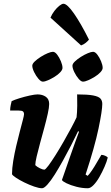

<svg xmlns="http://www.w3.org/2000/svg" viewBox="-20 -1003 594 1023"><path d="M204 0Q188 0 162 -9Q136 -18 109.5 -31Q83 -44 64.5 -56.5Q46 -69 44 -75Q44 -106 50.5 -145.5Q57 -185 66.5 -225.5Q76 -266 85.5 -302Q95 -338 101.5 -363Q108 -388 108 -394Q108 -405 102 -409.5Q96 -414 79 -414H34Q34 -428 37 -442Q40 -456 42 -464Q56 -471 83.5 -479.5Q111 -488 138.5 -494Q166 -500 180 -500Q206 -500 224 -487.5Q242 -475 242 -449Q242 -431 234.5 -397Q227 -363 216 -322.5Q205 -282 194 -242Q183 -202 175.5 -170Q168 -138 168 -123Q177 -114 192.5 -106.5Q208 -99 216 -99Q222 -99 238 -120.5Q254 -142 275.5 -176Q297 -210 319 -248.5Q341 -287 359.5 -321.5Q378 -356 388 -378Q391 -404 391.5 -439Q392 -474 391 -500Q447 -500 476 -494.5Q505 -489 515 -478Q525 -467 525 -449Q525 -415 505 -318.5Q485 -222 436 -73L447 -66Q457 -76 470.5 -96Q484 -116 497 -139Q510 -162 520 -178Q529 -178 540.5 -173Q552 -168 554 -163Q549 -142 537 -114.5Q525 -87 510 -60.5Q495 -34 478.5 -17Q462 0 448 0Q418 0 387 -8Q356 -16 334.5 -26.5Q313 -37 310 -44L357 -179Q369 -214 381.5 -248Q394 -282 401 -301L396 -304Q380 -270 359 -229Q338 -188 315.5 -147.5Q293 -107 272 -73.5Q251 -40 233 -20Q215 0 204 0ZM422 -568Q412 -568 399 -583Q386 -598 376 -618.5Q366 -639 366 -653Q366 -663 379 -675.5Q392 -688 411 -700Q430 -712 448 -719.5Q466 -727 476 -727Q487 -727 498.5 -712Q510 -697 518.5 -676.5Q527 -656 527 -641Q527 -631 515 -618Q503 -605 485 -594Q467 -583 450 -575.5Q433 -568 422 -568ZM208 -568Q198 -568 185 -583Q172 -598 162 -618.5Q152 -639 152 -653Q152 -663 165 -675.5Q178 -688 197 -700Q216 -712 234 -719.5Q252 -727 262 -727Q273 -727 284.5 -712Q296 -697 304.5 -676.5Q313 -656 313 -641Q313 -631 301 -618Q289 -605 271 -594Q253 -583 236 -575.5Q219 -568 208 -568ZM412 -761 249 -909Q257 -928 270 -945Q283 -962 296.5 -972.5Q310 -983 318 -983Q338 -983 374.5 -930.5Q411 -878 454 -792Q448 -784 437 -775Q426 -766 412 -761Z"/></svg>

Font: Texturina 72pt 72pt Black
Style: Italic
Weight: 900
Italic angle: -11°
Designer: Guillermo Torres Carreño
Foundry: Omnibus-Type
Version: Version 1.002; ttfautohint (v1.8.3)